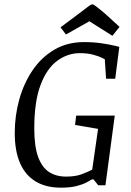

<svg xmlns="http://www.w3.org/2000/svg" viewBox="-20 -854 605 885"><path d="M411 -27H403Q394 -21 376.5 -12Q359 -3 331 4Q303 11 261 11Q192 11 144.5 -17.5Q97 -46 72.5 -102Q48 -158 48 -241Q48 -321 69 -396Q90 -471 130.5 -530.5Q171 -590 230.5 -625Q290 -660 367 -660Q411 -660 448 -654.5Q485 -649 507.5 -643.5Q530 -638 530 -638L511 -491H469L463 -581Q463 -581 449 -588Q435 -595 409 -602Q383 -609 348 -609Q292 -609 244 -574Q196 -539 167 -462.5Q138 -386 138 -262Q138 -180 155.5 -131.5Q173 -83 205.5 -61.5Q238 -40 285 -40Q326 -40 354 -50Q382 -60 405 -72L432 -260L326 -278L331 -321H509L466 0H433ZM259 -728 330 -781Q372 -812 385.5 -823Q399 -834 406 -834Q411 -834 424.5 -823.5Q438 -813 452 -801.5Q466 -790 471 -785L531 -730L498 -689L392 -756L284 -695Z"/></svg>

Font: Faustina VF Beta
Style: Italic
Weight: 400
Italic angle: -8°
Designer: Alfonso Garcia
Foundry: Omnibus-Type
Version: Version 1.006